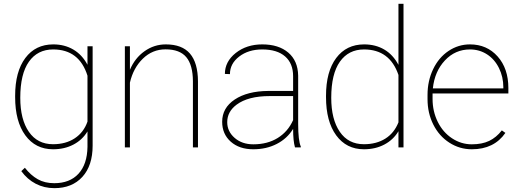

<svg xmlns="http://www.w3.org/2000/svg" viewBox="-20 -770 2715 1003"><path d="M59.1 -269.5Q59.1 -396 112.3 -467Q165.5 -538.1 258.3 -538.1Q317.4 -538.1 363.3 -511Q409.2 -483.9 437 -431.6V-528.3H463.9V-9.3Q463.9 95.2 410.2 154.1Q356.4 212.9 264.2 212.9Q210.9 212.9 166.7 189.9Q122.6 167 91.3 124L109.9 106.4Q140.6 145.5 177.2 166.3Q213.9 187 263.2 187Q344.7 187 390.1 137.5Q435.5 87.9 437 -2.4V-83.5Q409.7 -38.6 363 -14.4Q316.4 9.8 257.3 9.8Q165.5 9.8 112.3 -63Q59.1 -135.7 59.1 -262.7ZM85.9 -259.3Q85.9 -146 130.9 -81.3Q175.8 -16.6 256.8 -16.6Q323.7 -16.6 370.6 -47.6Q417.5 -78.6 437 -134.8V-374.5Q394 -511.7 257.8 -511.7Q176.3 -511.7 131.1 -447.8Q85.9 -383.8 85.9 -259.3Z M658.7 -405.3Q684.6 -466.8 734.9 -502.4Q785.2 -538.1 846.2 -538.1Q931.2 -538.1 972.4 -490Q1013.7 -441.9 1014.2 -344.7V0H987.8V-345.7Q987.3 -430.7 953.1 -471.4Q918.9 -512.2 844.7 -512.2Q776.4 -512.2 726.3 -463.6Q676.3 -415 658.7 -338.4V0H632.3V-528.3H658.7Z M1521 0Q1511.2 -33.7 1511.2 -96.7Q1480 -45.9 1425.8 -18.1Q1371.6 9.8 1303.2 9.8Q1230 9.8 1185.3 -30Q1140.6 -69.8 1140.6 -133.8Q1140.6 -206.5 1206.3 -250.2Q1272 -293.9 1380.9 -294.9H1511.2V-372.1Q1511.2 -438.5 1469.5 -475.1Q1427.7 -511.7 1350.1 -511.7Q1277.8 -511.7 1229.5 -474.6Q1181.2 -437.5 1181.2 -382.8L1154.8 -383.8Q1154.8 -448.2 1211.4 -493.2Q1268.1 -538.1 1350.1 -538.1Q1435.5 -538.1 1485.8 -495.4Q1536.1 -452.6 1537.6 -375V-122.6Q1537.6 -35.6 1551.3 -4.4V0ZM1303.2 -16.1Q1377.4 -16.1 1430.9 -49.3Q1484.4 -82.5 1511.2 -142.6V-268.1H1389.2Q1275.9 -268.1 1215.8 -223.1Q1167 -186.5 1167 -131.8Q1167 -83.5 1205.6 -49.8Q1244.1 -16.1 1303.2 -16.1Z M1683.1 -269.5Q1683.1 -396 1736.3 -467Q1789.6 -538.1 1882.3 -538.1Q1941.9 -538.1 1987.5 -511.2Q2033.2 -484.4 2061.5 -431.2V-750H2087.9V0H2061.5V-84.5Q2034.7 -39.6 1987.8 -14.9Q1940.9 9.8 1881.3 9.8Q1789.6 9.8 1736.3 -63Q1683.1 -135.7 1683.1 -262.7ZM1710.4 -259.3Q1710.4 -147 1754.9 -81.8Q1799.3 -16.6 1880.9 -16.6Q1946.3 -16.6 1992.7 -45.7Q2039.1 -74.7 2061.5 -130.9V-378.4Q2016.1 -511.7 1881.8 -511.7Q1800.8 -511.7 1755.6 -447.8Q1710.4 -383.8 1710.4 -259.3Z M2444.8 9.8Q2380.9 9.8 2327.4 -24.7Q2273.9 -59.1 2243.7 -119.1Q2213.4 -179.2 2213.4 -252.4V-274.4Q2213.4 -347.7 2242.7 -408.7Q2272 -469.7 2323.2 -503.9Q2374.5 -538.1 2435.1 -538.1Q2523.4 -538.1 2579.6 -475.1Q2635.7 -412.1 2635.7 -309.6V-281.7H2239.7V-252.9Q2239.7 -188.5 2266.8 -133.5Q2293.9 -78.6 2341.6 -47.4Q2389.2 -16.1 2444.8 -16.1Q2498 -16.1 2535.4 -33.9Q2572.8 -51.8 2601.6 -88.9L2620.1 -75.7Q2561 9.8 2444.8 9.8ZM2435.1 -511.7Q2357.9 -511.7 2304.2 -454.3Q2250.5 -397 2241.2 -308.1H2609.4V-314.5Q2609.4 -368.2 2586.7 -414.3Q2564 -460.4 2524.2 -486.1Q2484.4 -511.7 2435.1 -511.7Z"/></svg>

Font: RobotoDraft Thin
Style: Regular
Weight: 250
Version: Version 2.001153; 2014